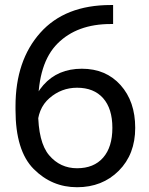

<svg xmlns="http://www.w3.org/2000/svg" viewBox="-20 -746 604 780"><path d="M43 -299.8V-314.5Q43 -500 143.6 -612.8Q244.1 -725.6 429.7 -725.6H439.5V-648.4H429.7Q293 -648.4 213.9 -569.3Q134.8 -490.2 134.8 -319.3V-294.9Q134.8 -168 179.7 -115.2Q224.6 -62.5 293 -62.5Q361.3 -62.5 398.9 -105.5Q436.5 -148.4 436.5 -226.6Q436.5 -304.7 398.9 -347.2Q361.3 -389.6 293 -389.6Q229.5 -389.6 180.7 -347.2Q131.8 -304.7 131.8 -226.6H97.7Q97.7 -334 156.2 -400.4Q214.8 -466.8 312.5 -466.8Q410.2 -466.8 469.7 -400.4Q529.3 -334 529.3 -226.6Q529.3 -119.1 462.4 -52.2Q395.5 14.6 293 14.6Q190.4 14.6 116.7 -59.6Q43 -133.8 43 -299.8Z"/></svg>

Font: RobotoFlex
Style: Regular
Weight: 400
Designer: Berlow after Robertson
Foundry: Google
Version: Version 2.136